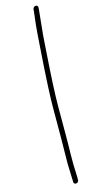

<svg xmlns="http://www.w3.org/2000/svg" viewBox="-177 -721 531 974"><g transform="rotate(-20 88.0 -234.0)"><path d="M174.3 -668 176 -679C176.7 -683 175.9 -686.3 173.6 -689C171.4 -691.7 168.4 -693 164.8 -693C161.1 -693 157.7 -691.7 154.6 -689C151.5 -686.3 149.7 -683 149 -679L147.3 -668C146.1 -660.7 143.4 -647.8 139.2 -629.5C135 -611.2 129.6 -581.3 123 -540L109.6 -455C89.5 -328.5 76.8 -235.6 71.4 -176.1C66 -116.7 61.7 -68.3 58.4 -31C55.2 6.3 51.8 40.3 48.3 71C44.7 101.7 42.6 127.5 42 148.5C41.3 169.5 40.5 185.3 39.5 196L38.8 213C38.2 216.3 39.3 219.2 41.9 221.5C44.5 223.8 47.7 224.8 51.4 224.5C55.2 224.2 58.4 222.7 61.2 220C63.9 217.3 65.3 214 65.2 210L66.8 194C68.3 148.9 71 109.1 74.9 74.7C78.9 40.2 82.5 4.3 85.7 -33C89 -70.3 93.2 -118.1 98.4 -176.4C103.7 -234.7 116.4 -327.6 136.6 -455L150 -540Z"/></g></svg>

Font: Proton
Style: BdCndIt
Weight: 500
Version: Version 1.017